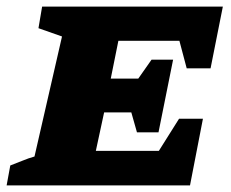

<svg xmlns="http://www.w3.org/2000/svg" viewBox="-43 -559 697 579"><path d="M-23 0 -12 -60Q7 -67 25 -74.5Q43 -82 61 -87L144 -449L73 -474L84 -539H629L592 -353H520L498 -436H314L291 -322H374L414 -379H479L435 -160H370L353 -220H271L246 -104H436L497 -201H569L530 0Z"/></svg>

Font: Piazzolla SC ExtraBold
Style: Italic
Weight: 800
Italic angle: -11.3°
Designer: Juan Pablo del Peral
Foundry: Huerta Tipografica
Version: Version 1.330